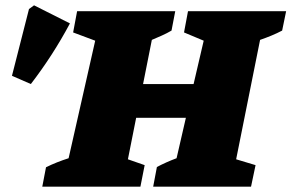

<svg xmlns="http://www.w3.org/2000/svg" viewBox="-20 -702 1096 722"><path d="M139 0 153 -73Q173 -83 194.5 -91.5Q216 -100 238 -107L338 -549L255 -580L270 -660H639L625 -587Q608 -577 589 -568.5Q570 -560 551 -552L518 -386H708L746 -549L672 -580L687 -660H1056L1041 -587Q1022 -577 1001.5 -568.5Q981 -560 958 -552L868 -103L941 -81L924 0H556L570 -74Q587 -83 606 -91.5Q625 -100 644 -107L679 -259H492L461 -103L524 -81L508 0ZM96 -386 25 -417 89 -668 108 -682 243 -614Q179 -494 96 -386Z"/></svg>

Font: Piazzolla SC Black
Style: Italic
Weight: 900
Italic angle: -11.3°
Designer: Juan Pablo del Peral
Foundry: Huerta Tipografica
Version: Version 1.330